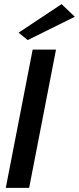

<svg xmlns="http://www.w3.org/2000/svg" viewBox="-20 -909 382 929"><path d="M8 0H121L251 -669H138ZM70 -751 114 -715 342 -828 278 -889Z"/></svg>

Font: KpSans
Style: BoldItalic
Weight: 700
Italic angle: -11°
Version: Version 0.66